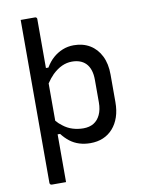

<svg xmlns="http://www.w3.org/2000/svg" viewBox="-100 -801 799 1069"><g transform="rotate(-10 300.0 -266.5)"><path d="M93 -733H174Q178 -733 180 -731.5Q182 -730 183.5 -728Q185 -726 185 -722V-445H199Q218 -477 242 -498Q266 -519 295.5 -531Q325 -543 359 -543Q411 -543 450 -519.5Q489 -496 511 -452Q533 -408 533 -347V-191Q533 -144 520.5 -107Q508 -70 484.5 -43.5Q461 -17 429 -3.5Q397 10 357 10Q324 10 295 1Q266 -8 242.5 -26Q219 -44 199 -70H185V200H104Q101 200 98.5 198.5Q96 197 94.5 194.5Q93 192 93 189ZM185 -358V-147Q200 -129 218 -116Q243 -96 272.5 -87Q302 -78 333 -78Q367 -78 391 -92.5Q415 -107 428.5 -136Q442 -165 442 -205V-333Q442 -365 434 -388.5Q426 -412 411 -427Q397 -441 377.5 -448Q358 -455 333 -455Q304 -455 276.5 -442.5Q249 -430 222 -404Q203 -385 185 -358Z"/></g></svg>

Font: Code D OnePiece
Style: Regular
Weight: 400
Version: Version 1.085; ttfautohint (v1.8.4.7-5d5b);Nerd Fonts 3.0.2